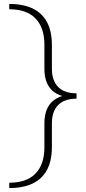

<svg xmlns="http://www.w3.org/2000/svg" viewBox="-20 -731 435 973"><path d="M27 222V195Q115 195 160 148.5Q205 102 205 15V-105Q205 -173 238.5 -210Q272 -247 342 -253V-236Q272 -242 238.5 -278.5Q205 -315 205 -383V-504Q205 -591 160 -637.5Q115 -684 27 -684V-711Q134 -711 188.5 -658.5Q243 -606 243 -504V-383Q243 -322 275 -290Q307 -258 368 -258V-231Q307 -231 275 -199Q243 -167 243 -106V15Q243 117 188.5 169.5Q134 222 27 222Z"/></svg>

Font: Ysabeau Infant ExtraLight
Style: Regular
Weight: 250
Designer: Christian Thalmann (Catharsis Fonts)
Version: Version 2.001;gftools[0.9.30]; featfreeze: ss01,ss02,lnum